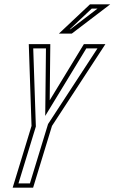

<svg xmlns="http://www.w3.org/2000/svg" viewBox="-20 -872 571 892"><path d="M38.8 0H133.8L221.5 -287L469.7 -667H369.7L210.9 -406L213.7 -667H113.7L126.5 -287ZM253.7 -716H313.7L492.2 -852H398.2ZM65.8 -20 146.6 -284.3 134.4 -647H193.5L190.1 -333.4L380.9 -647H432.7L203.2 -295.6L119 -20ZM304.1 -736 406.2 -832H433L306.9 -736Z"/></svg>

Font: Din Kursivschrift
Style: EngGhost
Weight: 400
Version: Version 1.089